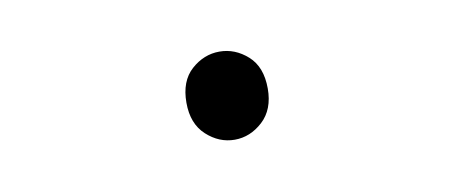

<svg xmlns="http://www.w3.org/2000/svg" viewBox="-30 -572 660 279"><g transform="rotate(-10 300.0 -433.0)"><path d="M300 -368Q277 -368 258.5 -385Q240 -402 240 -433Q240 -465 258.5 -481.5Q277 -498 300 -498Q323 -498 341.5 -481.5Q360 -465 360 -433Q360 -402 341.5 -385Q323 -368 300 -368Z"/></g></svg>

Font: Source Code Pro Light
Style: Regular
Weight: 300
Monospace: yes
Designer: Paul D. Hunt, Teo Tuominen
Foundry: Adobe Systems Incorporated
Version: Version 2.030;PS 1.000;hotconv 16.6.51;makeotf.lib2.5.65220